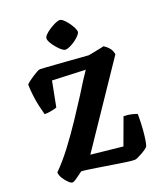

<svg xmlns="http://www.w3.org/2000/svg" viewBox="-171 -1070 988 1177"><g transform="rotate(-20 323.0 -481.5)"><path d="M96 0Q87 0 71.5 -14.5Q56 -29 43 -49.5Q30 -70 29 -90Q83 -144 134.5 -212.5Q186 -281 234 -353Q282 -425 322 -488Q349 -532 371 -566.5Q393 -601 408 -622L191 -631L159 -466Q146 -461 122 -456.5Q98 -452 78 -452Q71 -477 63 -511.5Q55 -546 50.5 -584Q46 -622 45 -656Q49 -663 63 -673.5Q77 -684 93 -694.5Q109 -705 123.5 -713Q138 -721 145 -721Q153 -721 180.5 -719Q208 -717 245.5 -714.5Q283 -712 324 -709Q365 -706 400 -703Q435 -700 456 -699Q468 -701 490 -705.5Q512 -710 532.5 -714Q553 -718 559 -720Q572 -713 589 -695.5Q606 -678 611 -649L256 -123L464 -101L528 -275Q555 -275 579.5 -269Q604 -263 615 -258Q615 -198 611.5 -155.5Q608 -113 603.5 -87.5Q599 -62 595 -53Q591 -47 578.5 -38Q566 -29 550.5 -20.5Q535 -12 522 -6Q509 0 502 0Q484 0 448.5 -5Q413 -10 370 -17Q327 -24 285 -30.5Q243 -37 211.5 -41.5Q180 -46 168 -46Q157 -38 143 -27.5Q129 -17 116 -8.5Q103 0 96 0ZM334 -780Q324 -780 310 -791.5Q296 -803 281.5 -820Q267 -837 257 -854.5Q247 -872 247 -884Q247 -894 260 -907.5Q273 -921 292.5 -933.5Q312 -946 330.5 -954.5Q349 -963 361 -963Q371 -963 384.5 -951Q398 -939 411 -921.5Q424 -904 433 -886.5Q442 -869 442 -858Q442 -849 430 -835.5Q418 -822 400.5 -809.5Q383 -797 365 -788.5Q347 -780 334 -780Z"/></g></svg>

Font: Texturina Medium 12pt ExtraBold
Style: Regular
Weight: 800
Version: Version 1.002